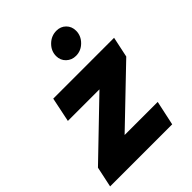

<svg xmlns="http://www.w3.org/2000/svg" viewBox="-248 -879 993 993"><g transform="rotate(-45 248.0 -383.0)"><path d="M-31 0 -7 -113 285 -394H54L82 -529H527L503 -416L210 -135H452L423 0ZM322 -602Q291 -602 269.5 -622.5Q248 -643 248 -674Q248 -711 276 -738.5Q304 -766 342 -766Q373 -766 393.5 -745.5Q414 -725 414 -694Q414 -657 386.5 -629.5Q359 -602 322 -602Z"/></g></svg>

Font: Red Hat Display Black
Style: Italic
Weight: 900
Italic angle: -12°
Designer: Pentagram / MCKL
Foundry: Pentagram / MCKL
Version: Version 1.003; Red Hat Display Black Italic